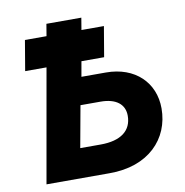

<svg xmlns="http://www.w3.org/2000/svg" viewBox="-79 -775 817 850"><g transform="rotate(-10 329.5 -350.0)"><path d="M62 0H345C521 1 622 -106 622 -243C622 -359 538 -442 407 -442H297L309 -510H411L434 -646H333L342 -700H185L176 -646H79L56 -510H152ZM237 -132 271 -319H361C430 -319 469 -289 469 -237C469 -170 420 -132 329 -132Z"/></g></svg>

Font: Fixel Display 20240404
Style: Bold Italic
Weight: 700
Italic angle: -10°
Designer: AlfaBravo + MacPaw
Foundry: Kyrylo Tkachov, Marchela Mozhyna, Serhii Makarenko, Maria Weinstein, Zakhar Kryvoshyya
Version: Version 1.211;Glyphs 3.2 (3225)